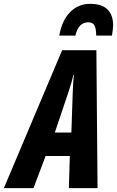

<svg xmlns="http://www.w3.org/2000/svg" viewBox="-80 -978 608 998"><path d="M243 -717H421L427 0H278L283 -167H157L94 0H-60ZM291 -289 298 -495Q300 -555 304 -589H301Q295 -556 275 -497L205 -289ZM388 -958Q450 -958 479 -928.5Q508 -899 508 -847Q508 -831 502 -793H420Q420 -827 411.5 -844.5Q403 -862 380 -862Q354 -862 337.5 -846Q321 -830 312 -793H228Q242 -872 284.5 -915Q327 -958 388 -958Z"/></svg>

Font: Noto Sans Display Ex Bold Cond
Style: Italic
Weight: 800
Width: 3
Italic angle: -12°
Designer: Monotype Design team
Foundry: Monotype Imaging Inc.
Version: Version 1.000